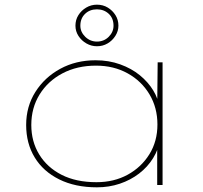

<svg xmlns="http://www.w3.org/2000/svg" viewBox="-20 -792 867 822"><path d="M395 10Q302 10 233.5 -24Q165 -58 128.5 -118Q92 -178 92 -257Q92 -336 131.5 -398.5Q171 -461 238 -497.5Q305 -534 389 -534Q446 -534 494.5 -516.5Q543 -499 578.5 -470Q614 -441 636 -405Q658 -369 662 -331L653 -332L655 -525H676V0H653V-185L666 -197Q659 -153 635.5 -115Q612 -77 575.5 -49Q539 -21 493 -5.5Q447 10 395 10ZM393 -12Q468 -12 526.5 -44Q585 -76 619.5 -131.5Q654 -187 654 -259Q654 -331 620 -388Q586 -445 526.5 -478Q467 -511 391 -511Q310 -511 247.5 -478Q185 -445 149.5 -387.5Q114 -330 114 -257Q114 -186 148 -130.5Q182 -75 244 -43.5Q306 -12 393 -12ZM395 -594Q371 -594 350 -606Q329 -618 316 -638Q303 -658 303 -682Q303 -707 315.5 -727Q328 -747 349 -759.5Q370 -772 395 -772Q421 -772 441.5 -759.5Q462 -747 474.5 -727Q487 -707 487 -682Q487 -659 474 -638.5Q461 -618 440.5 -606Q420 -594 395 -594ZM395 -614Q425 -614 445.5 -634.5Q466 -655 466 -682Q466 -714 445.5 -733Q425 -752 395 -752Q364 -752 344 -732.5Q324 -713 324 -682Q324 -655 345 -634.5Q366 -614 395 -614Z"/></svg>

Font: Lexend Mega Thin
Style: Regular
Weight: 250
Version: Version 1.007